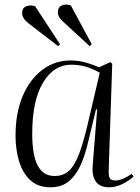

<svg xmlns="http://www.w3.org/2000/svg" viewBox="-20 -782 593 816"><path d="M442 -59Q441 -33 447 -24Q453 -15 469 -15Q486 -15 504.5 -23Q523 -31 539 -43L548 -32Q530 -15 501.5 -0.5Q473 14 444 14Q403 14 386.5 -11.5Q370 -37 374 -80L393 -317H388L354 -176Q342 -124 323 -81Q304 -38 273 -12Q242 14 195 14Q141 14 108.5 -16.5Q76 -47 61 -97Q46 -147 46 -206Q46 -301 76 -372.5Q106 -444 159 -484.5Q212 -525 279 -525Q316 -525 347.5 -515.5Q379 -506 401 -496L449 -518L457 -511ZM212 -34Q249 -34 273.5 -56.5Q298 -79 318 -133Q338 -187 359 -281L404 -473Q371 -491 343 -499Q315 -507 282 -507Q209 -507 163 -431Q117 -355 117 -214Q117 -122 140.5 -78Q164 -34 212 -34ZM247 -691Q226 -709 226 -729Q226 -752 243 -759Q260 -766 281 -759L370 -594L361 -586ZM101 -683Q74 -704 74 -727Q74 -748 91 -755Q108 -762 129 -756L235 -594L227 -586Z"/></svg>

Font: Literata 72pt Light
Style: Italic
Weight: 300
Italic angle: -2°
Designer: Latin by Veronika Burian and Jose Scaglione. Greek by Irene Vlachou. Cyrillic by Vera Evstafieva
Foundry: TypeTogether
Version: Version 3.002